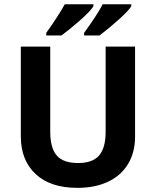

<svg xmlns="http://www.w3.org/2000/svg" viewBox="-20 -885 742 914"><path d="M623 -663.1V-233.9Q623 -160.6 590.1 -105.2Q557.1 -49.8 495.1 -20.3Q433.1 9.3 348.1 9.3Q220.2 9.3 149.7 -56.4Q79.1 -122.1 79.1 -235.8V-663.1H219.2V-257.3Q219.2 -180.7 250 -144.8Q280.8 -108.9 352.1 -108.9Q420.9 -108.9 451.9 -145Q482.9 -181.2 482.9 -257.8V-663.1ZM200.2 -716.3V-728.5Q228 -767.1 253.4 -806.6Q278.8 -846.2 288.1 -864.7H424.8V-855.5Q410.2 -831.1 358.4 -785.9Q306.6 -740.7 272.9 -716.3ZM380.4 -716.3V-728.5Q443.4 -815.4 468.8 -864.7H605V-855.5Q593.8 -835.9 548.1 -794.4Q502.4 -752.9 453.6 -716.3Z"/></svg>

Font: Bpm'online Open Sans
Style: Bold
Weight: 700
Foundry: Ascender Corporation
Version: Version 1.10